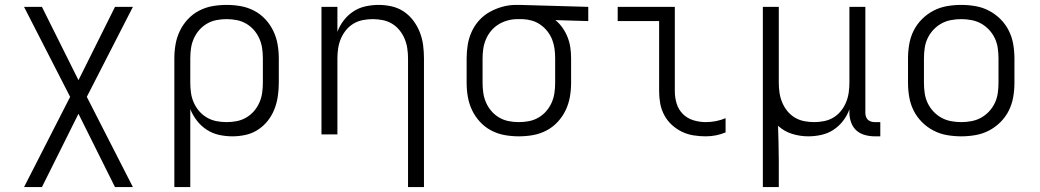

<svg xmlns="http://www.w3.org/2000/svg" viewBox="-20 -548 4240 783"><path d="M78 215 266 -153 78 -520H151L300 -221L449 -520H522L334 -153L522 215H449L300 -84L151 215Z M691 215V-310Q691 -339 696 -367.5Q701 -396 713.5 -422Q726 -448 746 -469.5Q766 -491 792 -504.5Q818 -518 846.5 -523Q875 -528 904 -528Q933 -528 961.5 -523Q990 -518 1016 -504.5Q1042 -491 1062 -469.5Q1082 -448 1094.5 -422Q1107 -396 1112 -367.5Q1117 -339 1117 -310V-210Q1117 -183 1113 -155.5Q1109 -128 1099 -102.5Q1089 -77 1072 -55.5Q1055 -34 1032 -19Q1009 -4 982 2Q955 8 928 8Q900 8 873 2Q846 -4 823 -19Q800 -34 783 -56Q766 -78 756 -103V215ZM904 -50Q925 -50 945.5 -54Q966 -58 984 -68.5Q1002 -79 1015.5 -94.5Q1029 -110 1037.5 -129Q1046 -148 1049 -168.5Q1052 -189 1052 -210V-310Q1052 -331 1049 -351.5Q1046 -372 1037.5 -391Q1029 -410 1015.5 -425.5Q1002 -441 984 -451.5Q966 -462 945.5 -466Q925 -470 904 -470Q883 -470 862.5 -466Q842 -462 824 -451.5Q806 -441 792.5 -425.5Q779 -410 770.5 -391Q762 -372 759 -351.5Q756 -331 756 -310V-210Q756 -189 759 -168.5Q762 -148 770.5 -129Q779 -110 792.5 -94.5Q806 -79 824 -68.5Q842 -58 862.5 -54Q883 -50 904 -50Z M1644 215V-310Q1644 -330 1641 -350.5Q1638 -371 1630 -390Q1622 -409 1609 -425Q1596 -441 1578.5 -451.5Q1561 -462 1540.5 -466Q1520 -470 1500 -470Q1480 -470 1459.5 -466Q1439 -462 1421.5 -451.5Q1404 -441 1391 -425Q1378 -409 1370 -390Q1362 -371 1359 -350.5Q1356 -330 1356 -310V0H1291V-520H1356V-418Q1365 -443 1381.5 -464.5Q1398 -486 1420.5 -501Q1443 -516 1470 -522Q1497 -528 1524 -528Q1551 -528 1577.5 -522Q1604 -516 1626.5 -501Q1649 -486 1665.5 -464Q1682 -442 1692 -416.5Q1702 -391 1705.5 -364Q1709 -337 1709 -310V215Z M2096 8Q2067 8 2038.5 3Q2010 -2 1984 -15.5Q1958 -29 1938 -50.5Q1918 -72 1905.5 -98Q1893 -124 1888 -152.5Q1883 -181 1883 -210V-310Q1883 -338 1887.5 -365.5Q1892 -393 1903.5 -418.5Q1915 -444 1934 -465Q1953 -486 1977.5 -499.5Q2002 -513 2029 -520.5Q2056 -528 2084 -528H2100L2379 -520V-462L2245 -466Q2262 -452 2274.5 -434Q2287 -416 2295 -395.5Q2303 -375 2306 -353.5Q2309 -332 2309 -310V-210Q2309 -181 2304 -152.5Q2299 -124 2286.5 -98Q2274 -72 2254 -50.5Q2234 -29 2208 -15.5Q2182 -2 2153.5 3Q2125 8 2096 8ZM2096 -50Q2117 -50 2137.5 -54Q2158 -58 2176 -68.5Q2194 -79 2207.5 -94.5Q2221 -110 2229.5 -129Q2238 -148 2241 -168.5Q2244 -189 2244 -210V-310Q2244 -329 2241.5 -348.5Q2239 -368 2232 -386Q2225 -404 2213 -419.5Q2201 -435 2185 -446.5Q2169 -458 2150.5 -463.5Q2132 -469 2112 -470H2090Q2070 -470 2050 -464.5Q2030 -459 2013 -448.5Q1996 -438 1983 -422.5Q1970 -407 1962 -388.5Q1954 -370 1951 -350Q1948 -330 1948 -310V-210Q1948 -189 1951 -168.5Q1954 -148 1962.5 -129Q1971 -110 1984.5 -94.5Q1998 -79 2016 -68.5Q2034 -58 2054.5 -54Q2075 -50 2096 -50Z M2858 8Q2833 8 2808 4Q2783 0 2760.5 -11Q2738 -22 2719.5 -39Q2701 -56 2689 -78.5Q2677 -101 2672.5 -125.5Q2668 -150 2668 -176V-462H2499V-520H2732V-176Q2732 -150 2739.5 -125.5Q2747 -101 2765 -83Q2783 -65 2808 -57.5Q2833 -50 2858 -50Q2879 -50 2899.5 -54Q2920 -58 2939 -66V-8Q2920 0 2899.5 4Q2879 8 2858 8Z M3091 215V-520H3156V-210Q3156 -190 3159 -169.5Q3162 -149 3170 -130Q3178 -111 3191 -95Q3204 -79 3221.5 -68.5Q3239 -58 3259.5 -54Q3280 -50 3300 -50Q3320 -50 3340.5 -54Q3361 -58 3378.5 -68.5Q3396 -79 3409 -95Q3422 -111 3430 -130Q3438 -149 3441 -169.5Q3444 -190 3444 -210V-520H3509V-88Q3509 -80 3511.5 -72.5Q3514 -65 3519 -60Q3524 -55 3531.5 -52.5Q3539 -50 3547 -50H3570V8H3547Q3527 8 3507 2.5Q3487 -3 3472.5 -16Q3458 -29 3451 -48.5Q3444 -68 3444 -88V-102Q3435 -77 3418.5 -55.5Q3402 -34 3379.5 -19Q3357 -4 3330 2Q3303 8 3276 8Q3243 8 3210.5 -2Q3178 -12 3153 -35Q3154 1 3155 36.5Q3156 72 3156 107V215Z M3900 8Q3871 8 3842 3Q3813 -2 3787 -15.5Q3761 -29 3740 -50Q3719 -71 3706 -97Q3693 -123 3688 -152Q3683 -181 3683 -210V-310Q3683 -339 3688 -368Q3693 -397 3706 -423Q3719 -449 3740 -470Q3761 -491 3787 -504.5Q3813 -518 3842 -523Q3871 -528 3900 -528Q3929 -528 3958 -523Q3987 -518 4013 -504.5Q4039 -491 4060 -470Q4081 -449 4094 -423Q4107 -397 4112 -368Q4117 -339 4117 -310V-210Q4117 -181 4112 -152Q4107 -123 4094 -97Q4081 -71 4060 -50Q4039 -29 4013 -15.5Q3987 -2 3958 3Q3929 8 3900 8ZM3900 -50Q3921 -50 3942 -54Q3963 -58 3981 -68Q3999 -78 4013.5 -93.5Q4028 -109 4037 -128Q4046 -147 4049 -168Q4052 -189 4052 -210V-310Q4052 -331 4049 -352Q4046 -373 4037 -392Q4028 -411 4013.5 -426.5Q3999 -442 3981 -452Q3963 -462 3942 -466Q3921 -470 3900 -470Q3879 -470 3858 -466Q3837 -462 3819 -452Q3801 -442 3786.5 -426.5Q3772 -411 3763 -392Q3754 -373 3751 -352Q3748 -331 3748 -310V-210Q3748 -189 3751 -168Q3754 -147 3763 -128Q3772 -109 3786.5 -93.5Q3801 -78 3819 -68Q3837 -58 3858 -54Q3879 -50 3900 -50Z"/></svg>

Font: Iosevka Light Extended
Style: Regular
Weight: 300
Width: 7
Monospace: yes
Designer: Belleve Invis
Foundry: Belleve Invis
Version: Version 32.5.0; ttfautohint (v1.8.4)